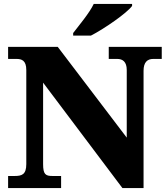

<svg xmlns="http://www.w3.org/2000/svg" viewBox="-20 -951 846 971"><path d="M350 -771H440C510 -807 623 -886 648 -921V-931H454C433 -886 379 -822 350 -784ZM289 0V-61H246C211 -61 198 -68 198 -121V-533L599 0H706V-593C706 -636 725 -653 755 -653H798V-714H530V-653H573C600 -653 621 -639 621 -597V-255L272 -714H21V-653H63C89 -653 113 -646 113 -597V-121C113 -68 90 -61 54 -61H21V0Z"/></svg>

Font: UArctic Serif Black
Style: Regular
Weight: 900
Designer: Customization by Puisto advertising & original work Monotype Design Team
Foundry: Monotype Imaging Inc.
Version: Version 2.004